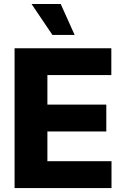

<svg xmlns="http://www.w3.org/2000/svg" viewBox="-20 -951 636 971"><path d="M53.7 -707H543V-571.3H219.7V-421.9H517.6V-286.1H219.7V-135.7H543.9V0H53.7ZM139.6 -930.7H287.1L357.4 -774.4H245.1Z"/></svg>

Font: Pretendard ExtraBold
Style: Regular
Weight: 800
Designer: Base glyphs from Inter by Rasmus Andersson; Hangeul glyphs from Noto Sans CJK(Source Han Sans) by Jang Soo-young and Kan
Foundry: Kil Hyung-jin
Version: Version 1.309